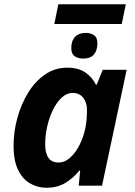

<svg xmlns="http://www.w3.org/2000/svg" viewBox="-20 -875 634 905"><path d="M198 10Q159 10 123.5 -9.5Q88 -29 66 -72.5Q44 -116 44 -188Q44 -255 62 -320Q80 -385 113 -438.5Q146 -492 192.5 -524Q239 -556 297 -556Q349 -556 381.5 -534Q414 -512 432 -476H436L464 -546H577L461 0H351L358 -71H354Q325 -35 287.5 -12.5Q250 10 198 10ZM256 -109Q286 -109 312 -133Q338 -157 356.5 -195Q375 -233 383 -275Q390 -311 390 -357Q390 -392 372 -414.5Q354 -437 322 -437Q295 -437 271.5 -415.5Q248 -394 230.5 -359Q213 -324 203 -281Q193 -238 193 -195Q193 -109 256 -109ZM236 -762 255 -855H573L554 -762ZM372 -599Q348 -599 332 -610Q316 -621 316 -648Q316 -683 334 -701.5Q352 -720 384 -720Q406 -720 422.5 -709.5Q439 -699 439 -671Q439 -638 423 -618.5Q407 -599 372 -599Z"/></svg>

Font: Noto IKEA Latin
Style: Bold Italic
Weight: 700
Italic angle: -12°
Designer: Monotype Design Team
Foundry: Monotype Imaging Inc.
Version: Version 1.0